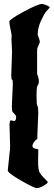

<svg xmlns="http://www.w3.org/2000/svg" viewBox="-20 -872 276 988"><path d="M177 -293 172 -168Q172 -160 173 -159Q147 -138 147 -120Q147 -110 162 -107Q177 -104 177 -103Q176 -85 176 -40.5Q176 4 185 17.5Q194 31 204 41.5Q214 52 220 57.5Q226 63 226 65Q226 71 204.5 83.5Q183 96 169.5 96Q156 96 88 57Q20 18 20 5L30 -92Q32 -97 32 -121L29 -228Q29 -253 37 -253L52 -249Q63 -249 63 -272V-273Q63 -278 45 -296Q41 -300 41 -326L46 -440Q46 -462 42 -462Q38 -462 38 -485L42 -608L39 -670L40 -688Q40 -694 34 -722Q28 -750 28 -761Q28 -772 102 -812Q176 -852 198 -852Q236 -841 236 -833Q229 -826 218.5 -814Q208 -802 191 -765.5Q174 -729 174 -693Q185 -664 185 -658Q185 -652 178 -638Q171 -624 171 -616V-491Q180 -469 180 -454Q180 -439 174 -433Q168 -427 168 -378.5Q168 -330 172.5 -326.5Q177 -323 177 -293Z"/></svg>

Font: Piedra
Style: Regular
Weight: 400
Designer: Angel Koziupa & Ale Paul
Foundry: Angel Koziupa and Alejandro Paul
Version: Version 1.000